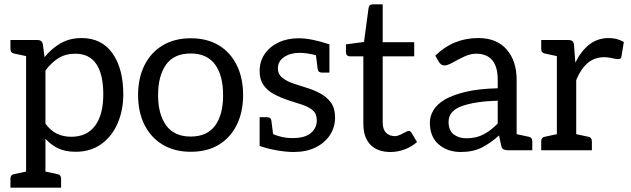

<svg xmlns="http://www.w3.org/2000/svg" viewBox="-20 -691 2903 883"><path d="M28 172V131Q28 113 44 110L100 98V-433L44 -445Q28 -448 28 -466V-507H153Q173 -507 177 -488L185 -428Q217 -468 259 -492Q301 -516 355 -516Q448 -516 497.5 -445.5Q547 -375 547 -257Q547 -184 521 -124Q495 -64 446 -28.5Q397 7 328 7Q281 7 248 -8.5Q215 -24 189 -53V98L245 110Q261 113 261 131V172ZM308 -62Q379 -62 417 -112.5Q455 -163 455 -257Q455 -349 423 -396.5Q391 -444 326 -444Q282 -444 249.5 -424Q217 -404 189 -367V-122Q214 -89 243 -75.5Q272 -62 308 -62Z M857 -515Q933 -515 986.5 -482.5Q1040 -450 1069 -391Q1098 -332 1098 -254Q1098 -176 1069 -117Q1040 -58 986.5 -25.5Q933 7 857 7Q783 7 728.5 -25.5Q674 -58 644.5 -117Q615 -176 615 -254Q615 -332 644.5 -391Q674 -450 728.5 -482.5Q783 -515 857 -515ZM857 -63Q932 -63 969 -113Q1006 -163 1006 -253Q1006 -344 969 -394.5Q932 -445 857 -445Q780 -445 743.5 -393.5Q707 -342 707 -253Q707 -166 744 -114.5Q781 -63 857 -63Z M1331 8Q1295 8 1250.5 0Q1206 -8 1174 -20V-152H1207Q1226 -152 1228 -136L1236 -74Q1252 -67 1275 -61.5Q1298 -56 1326 -56Q1383 -56 1410 -79.5Q1437 -103 1437 -137Q1437 -167 1419 -183Q1401 -199 1371 -209Q1341 -219 1306 -230Q1270 -242 1240 -258Q1210 -274 1192 -299.5Q1174 -325 1174 -364Q1174 -409 1197.5 -443Q1221 -477 1261.5 -496Q1302 -515 1353 -515Q1412 -515 1495 -487V-357H1462Q1443 -357 1441 -373L1433 -437Q1414 -442 1394.5 -445Q1375 -448 1358 -448Q1315 -448 1286.5 -428.5Q1258 -409 1258 -377Q1258 -349 1279.5 -332.5Q1301 -316 1332 -306Q1363 -296 1391 -287Q1424 -277 1453.5 -261Q1483 -245 1502 -219Q1521 -193 1521 -151Q1521 -106 1497.5 -70Q1474 -34 1431.5 -13Q1389 8 1331 8Z M1776 8Q1716 8 1683.5 -25.5Q1651 -59 1651 -122V-432H1590Q1571 -432 1571 -452V-487L1654 -498L1675 -654Q1677 -671 1695 -671H1740V-497H1885V-432H1740V-128Q1740 -96 1755.5 -80.5Q1771 -65 1796 -65Q1807 -65 1820 -71Q1833 -77 1844 -83Q1855 -89 1860 -89Q1867 -89 1872 -81L1898 -38Q1875 -17 1842.5 -4.5Q1810 8 1776 8Z M2099 8Q2039 8 1998 -26.5Q1957 -61 1957 -127Q1957 -157 1973.5 -184.5Q1990 -212 2027 -234Q2064 -255 2123.5 -269Q2183 -283 2269 -285V-324Q2269 -444 2169 -444Q2143 -444 2114.5 -430.5Q2086 -417 2062 -403.5Q2038 -390 2024 -390Q2015 -390 2008.5 -395Q2002 -400 1998 -407L1982 -435Q2064 -516 2180 -516Q2265 -516 2310.5 -463Q2356 -410 2356 -324V-74L2412 -62Q2428 -59 2428 -41V0H2317Q2304 0 2296 -4Q2288 -8 2285 -21L2275 -68Q2235 -32 2195 -12Q2155 8 2099 8ZM2125 -55Q2170 -55 2204 -73Q2238 -91 2269 -123V-228Q2165 -225 2104 -203Q2043 -181 2043 -131Q2043 -91 2066.5 -73Q2090 -55 2125 -55Z M2469 0V-41Q2469 -59 2485 -62L2541 -74V-433L2485 -445Q2469 -448 2469 -466V-507H2592Q2607 -507 2613 -501.5Q2619 -496 2620 -482L2626 -403Q2652 -456 2690 -486Q2728 -516 2780 -516Q2801 -516 2818 -511Q2835 -506 2849 -498L2838 -431Q2837 -419 2822 -419Q2815 -419 2795 -423.5Q2775 -428 2760 -428Q2714 -428 2682.5 -401Q2651 -374 2630 -323V-74L2686 -62Q2702 -59 2702 -41V0Z"/></svg>

Font: Aleo
Style: Regular
Weight: 400
Designer: Alessio Laiso
Foundry: Alessio Laiso
Version: Version 2.001; ttfautohint (v1.8.4.7-5d5b);gftools[0.9.29]